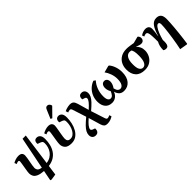

<svg xmlns="http://www.w3.org/2000/svg" viewBox="185 -2093 3603 3603"><g transform="rotate(-45 1987.0 -291.0)"><path d="M288 228 262 219 302 14Q214 8 163 -14.5Q112 -37 91.5 -72.5Q71 -108 71 -152Q71 -168 75 -197Q79 -226 85 -260.5Q91 -295 96.5 -329.5Q102 -364 106.5 -391Q111 -418 111 -431Q111 -458 86 -458Q64 -458 34 -440L15 -485Q42 -502 81 -515Q120 -528 159 -528Q211 -528 234.5 -506.5Q258 -485 258 -444Q258 -423 251.5 -383.5Q245 -344 236.5 -299Q228 -254 221.5 -214Q215 -174 215 -152Q215 -119 235.5 -94Q256 -69 317 -59L445 -699H531L443 -57Q505 -65 550.5 -93Q596 -121 625 -161.5Q654 -202 667.5 -249Q681 -296 681 -343Q681 -376 669 -389.5Q657 -403 621 -416L576 -431Q570 -474 588 -501Q606 -528 647 -528Q687 -528 715 -496.5Q743 -465 743 -394Q743 -319 726 -251Q709 -183 672.5 -128Q636 -73 577 -36.5Q518 0 433 11L405 210Z M1037 14Q942 14 901.5 -28.5Q861 -71 861 -138Q861 -155 865 -186.5Q869 -218 875 -255Q881 -292 887 -328Q893 -364 897 -391Q901 -418 901 -429Q901 -457 873 -457Q850 -457 821 -440L804 -483Q835 -502 876 -515Q917 -528 951 -528Q1002 -528 1025.5 -505Q1049 -482 1049 -444Q1049 -429 1044.5 -399.5Q1040 -370 1033.5 -333.5Q1027 -297 1020.5 -259.5Q1014 -222 1009.5 -190.5Q1005 -159 1005 -139Q1005 -60 1083 -61Q1122 -61 1153.5 -83.5Q1185 -106 1208 -145.5Q1231 -185 1243.5 -234Q1256 -283 1256 -336Q1256 -376 1241.5 -390Q1227 -404 1193 -415L1151 -429Q1144 -470 1162.5 -499Q1181 -528 1222 -528Q1262 -528 1289.5 -497Q1317 -466 1317 -391Q1317 -322 1301 -250.5Q1285 -179 1251 -119Q1217 -59 1164 -22.5Q1111 14 1037 14ZM1112 -576 1079 -592 1150 -759Q1161 -787 1175 -799.5Q1189 -812 1210 -812Q1235 -812 1251 -797Q1267 -782 1276 -756V-743Z M1464 230Q1421 230 1396 204.5Q1371 179 1371 133Q1371 92 1392.5 51Q1414 10 1460.5 -37.5Q1507 -85 1582 -146L1496 -413Q1488 -439 1478.5 -447.5Q1469 -456 1454 -456Q1439 -456 1426.5 -452Q1414 -448 1400 -442L1383 -492Q1399 -501 1424 -509Q1449 -517 1475.5 -522.5Q1502 -528 1523 -528Q1575 -528 1600.5 -505.5Q1626 -483 1643 -425L1706 -204Q1776 -267 1808 -307.5Q1840 -348 1840 -377Q1840 -392 1832 -400Q1824 -408 1804 -415L1761 -429Q1755 -470 1773 -499Q1791 -528 1835 -528Q1877 -528 1900.5 -501Q1924 -474 1924 -429Q1924 -393 1905.5 -354.5Q1887 -316 1842.5 -268.5Q1798 -221 1721 -156L1809 116Q1817 140 1825.5 149Q1834 158 1850 158Q1862 158 1874.5 154Q1887 150 1907 139L1924 182Q1899 201 1859 215.5Q1819 230 1778 230Q1727 230 1705 209Q1683 188 1669 143L1598 -97Q1537 -45 1501.5 -1Q1466 43 1466 73Q1466 98 1505 112L1545 126Q1549 174 1527.5 202Q1506 230 1464 230Z M2114 15Q2026 15 1977.5 -42.5Q1929 -100 1929 -198Q1929 -279 1959 -345.5Q1989 -412 2040 -459Q2091 -506 2155 -529L2192 -502Q2138 -444 2108 -363Q2078 -282 2078 -193Q2078 -124 2098 -93.5Q2118 -63 2149 -63Q2182 -63 2204 -88Q2226 -113 2246 -159Q2226 -197 2219 -224.5Q2212 -252 2212 -277Q2212 -324 2233.5 -353.5Q2255 -383 2295 -383Q2329 -383 2349.5 -358Q2370 -333 2370 -291Q2370 -229 2321 -159Q2336 -104 2357 -83.5Q2378 -63 2407 -63Q2448 -63 2474 -105.5Q2500 -148 2500 -237Q2500 -305 2475.5 -374Q2451 -443 2414 -492L2550 -528L2566 -522Q2606 -476 2629.5 -406.5Q2653 -337 2653 -266Q2653 -131 2591.5 -58Q2530 15 2431 15Q2368 15 2333 -18.5Q2298 -52 2283 -107H2280Q2263 -56 2218.5 -20.5Q2174 15 2114 15Z M2984 14Q2864 14 2801 -54Q2738 -122 2740 -241Q2740 -317 2771.5 -379Q2803 -441 2865 -477.5Q2927 -514 3018 -514Q3056 -514 3104.5 -507Q3153 -500 3191 -493L3324 -528Q3343 -514 3351 -495.5Q3359 -477 3359 -460Q3359 -443 3351.5 -425Q3344 -407 3326.5 -395Q3309 -383 3281 -384Q3259 -384 3231 -393.5Q3203 -403 3170 -415V-413Q3203 -386 3223.5 -341Q3244 -296 3243 -241Q3242 -176 3212.5 -118Q3183 -60 3126 -23Q3069 14 2984 14ZM2988 -42Q3035 -42 3063 -92.5Q3091 -143 3093 -250Q3094 -323 3085 -365Q3076 -407 3060 -426Q3038 -432 3018 -432Q2961 -432 2928.5 -380Q2896 -328 2895 -233Q2893 -130 2919 -86Q2945 -42 2988 -42Z M3879 230 3725 204Q3736 156 3747.5 92.5Q3759 29 3769.5 -40.5Q3780 -110 3788.5 -175Q3797 -240 3801.5 -291Q3806 -342 3806 -369Q3806 -399 3799 -414Q3792 -429 3771 -429Q3745 -429 3716.5 -390.5Q3688 -352 3662 -288Q3636 -224 3617 -149Q3620 -102 3616 -65Q3612 -28 3596 -7.5Q3580 13 3544 13Q3527 13 3510 6.5Q3493 0 3488 -8Q3488 -65 3499 -109Q3510 -153 3531 -189Q3531 -238 3530 -274Q3529 -310 3527 -341Q3524 -405 3512 -431Q3500 -457 3473 -457Q3446 -457 3418 -440L3401 -483Q3429 -503 3462.5 -515.5Q3496 -528 3529 -528Q3570 -528 3597.5 -506.5Q3625 -485 3625 -431Q3625 -402 3619.5 -360.5Q3614 -319 3605 -262L3608 -261Q3646 -397 3695.5 -463Q3745 -529 3821 -529Q3884 -529 3915.5 -493Q3947 -457 3947 -375Q3947 -337 3943.5 -281Q3940 -225 3934.5 -159.5Q3929 -94 3921.5 -25.5Q3914 43 3906 107.5Q3898 172 3890 224Z"/></g></svg>

Font: Literata 36pt
Style: Bold Italic
Weight: 700
Italic angle: -2°
Designer: Latin by Veronika Burian and Jose Scaglione. Greek by Irene Vlachou. Cyrillic by Vera Evstafieva
Foundry: TypeTogether
Version: Version 3.002